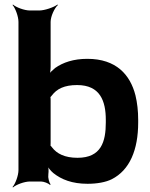

<svg xmlns="http://www.w3.org/2000/svg" viewBox="-20 -796 658 842"><path d="M202 -503V-700C202 -724 219 -761 234 -774L232 -776C216 -764 176 -750 152 -750H111C87 -750 50 -764 37 -776L35 -774C47 -761 61 -724 61 -700V-50C61 -26 47 11 35 24L37 26C50 14 87 0 111 0H160C172 0 193 8 199 15L202 13C196 6 190 -16 192 -28V-32C194 -46 193 -64 189 -74L186 -73C189 -63 202 -47 214 -37C249 -9 296 10 364 10C406 10 444 3 470 -10C549 -50 586 -139 586 -259V-270C586 -309 582 -345 574 -378C551 -468 490 -538 363 -538C302 -538 256 -522 222 -498C211 -489 196 -475 192 -467L196 -465C200 -474 202 -490 202 -503ZM320 -104C264 -104 229 -122 208 -150C207 -152 200 -160 198 -159L201 -156C202 -156 202 -169 202 -171V-357C202 -359 202 -372 200 -372L198 -369C200 -368 207 -376 208 -378C229 -406 262 -423 318 -423C420 -423 444 -352 444 -270V-259C444 -175 424 -104 320 -104Z"/></svg>

Font: Asimov
Style: EdgeWide
Weight: 500
Designer: Google
Version: Version 2.000980: 2014